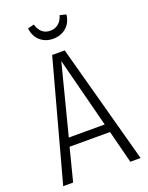

<svg xmlns="http://www.w3.org/2000/svg" viewBox="-161 -954 799 1035"><g transform="rotate(-20 239.0 -436.5)"><path d="M402 0 354 -188H122L74 0H17L203 -685H275L461 0ZM135 -236H341L238 -637ZM130 -864 166 -873Q174 -844 192.5 -827.5Q211 -811 239 -811Q267 -811 286.5 -827.5Q306 -844 314 -873L350 -864Q345 -818 314.5 -791.5Q284 -765 239 -765Q195 -765 165 -791.5Q135 -818 130 -864Z"/></g></svg>

Font: Fira Sans Extra Condensed Light
Style: Regular
Weight: 300
Width: 1
Designer: Carrois Corporate & Edenspiekermann AG
Foundry: Carrois Corporate GbR & Edenspiekermann AG
Version: Version 4.203